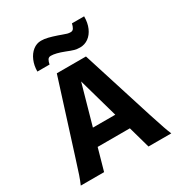

<svg xmlns="http://www.w3.org/2000/svg" viewBox="-214 -1101 1182 1253"><g transform="rotate(-30 377.0 -474.5)"><path d="M89.4 -173.3 260.3 -712.9H480L650.9 -173.3Q677.2 -92.3 688.5 -59.6Q699.7 -26.9 711.4 0H539.6L493.7 -163.6H251L205.1 0H29.3Q42 -28.8 54.4 -64.7Q66.9 -100.6 89.4 -173.3ZM371.1 -587.4 287.1 -288.1H455.6ZM276.9 -948.7Q300.8 -948.7 327.6 -942.1Q354.5 -935.5 391.6 -922.9L414.6 -914.6Q437 -906.2 448.5 -903.1Q460 -899.9 473.6 -899.9Q488.8 -899.9 496.6 -912.8Q504.4 -925.8 508.8 -945.8H600.6Q600.6 -897 584.5 -860.1Q568.4 -823.2 540.3 -803Q512.2 -782.7 477.1 -782.7Q454.1 -782.7 434.1 -788.3Q414.1 -793.9 381.8 -807.1Q319.3 -831.5 283.2 -831.5Q266.6 -831.5 259 -818.6Q251.5 -805.7 248 -786.1H156.2Q156.2 -830.6 172.1 -867.9Q188 -905.3 215.6 -927Q243.2 -948.7 276.9 -948.7Z"/></g></svg>

Font: Lesson One Extra
Style: Regular
Weight: 800
Designer: But Ko, Victor Gaultney, Annie Olsen, Julie Remington, Don Collingsworth, Eric Hays, Becca Hirsbrunner
Version: Version 1.100